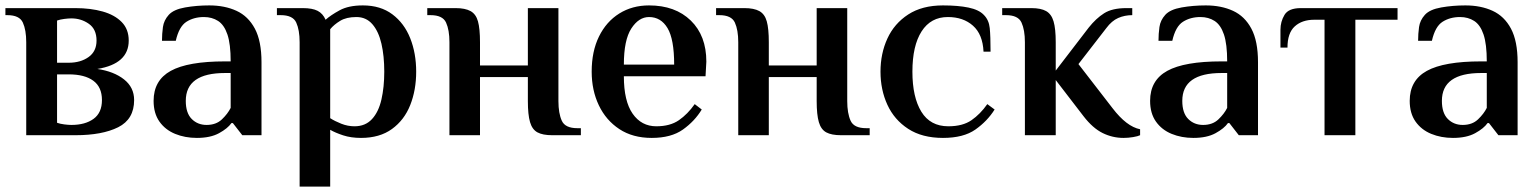

<svg xmlns="http://www.w3.org/2000/svg" viewBox="-20 -500 5690 710"><path d="M77 0V-344Q77 -389 64.5 -416.5Q52 -444 7 -444H0V-470H259Q315 -470 359.5 -457.5Q404 -445 430 -418.5Q456 -392 456 -350Q456 -264 340 -245Q401 -236 438.5 -206.5Q476 -177 476 -130Q476 -59 417 -29.5Q358 0 259 0ZM191 -268H234Q278 -268 307.5 -289Q337 -310 337 -350Q337 -392 308.5 -412Q280 -432 244 -432Q233 -432 217.5 -430Q202 -428 191 -424ZM244 -38Q295 -38 326 -60.5Q357 -83 357 -130Q357 -178 325 -201.5Q293 -225 234 -225H191V-46Q202 -42 217.5 -40Q233 -38 244 -38Z M708 10Q664 10 627.5 -5Q591 -20 569.5 -50.5Q548 -81 548 -127Q548 -203 611.5 -238Q675 -273 812 -273H833Q833 -337 821 -372.5Q809 -408 786.5 -422.5Q764 -437 734 -437Q697 -437 669.5 -419.5Q642 -402 630 -349H579Q579 -375 582.5 -400Q586 -425 604 -445Q622 -465 664.5 -472.5Q707 -480 754 -480Q811 -480 854.5 -460Q898 -440 922.5 -394Q947 -348 947 -270V0H876L841 -45H836Q822 -25 790 -7.5Q758 10 708 10ZM744 -38Q779 -38 800.5 -58.5Q822 -79 833 -101V-230H812Q667 -230 667 -127Q667 -82 689 -60Q711 -38 744 -38Z M1088 190V-344Q1088 -389 1075.5 -416.5Q1063 -444 1018 -444H1004V-470H1100Q1135 -470 1154.5 -460Q1174 -450 1184 -427Q1203 -444 1236 -462Q1269 -480 1322 -480Q1387 -480 1431 -447Q1475 -414 1497 -358.5Q1519 -303 1519 -235Q1519 -167 1497 -111.5Q1475 -56 1429.5 -23Q1384 10 1315 10Q1278 10 1249 0.5Q1220 -9 1201 -20V190ZM1291 -33Q1331 -33 1355.5 -59.5Q1380 -86 1390.5 -132Q1401 -178 1401 -235Q1401 -293 1390.5 -338.5Q1380 -384 1357 -410.5Q1334 -437 1298 -437Q1261 -437 1238 -423Q1215 -409 1201 -392V-63Q1218 -52 1242 -42.5Q1266 -33 1291 -33Z M1642 0V-344Q1642 -389 1629.5 -416.5Q1617 -444 1572 -444H1560V-470H1665Q1700 -470 1720 -459Q1740 -448 1747.5 -421Q1755 -394 1755 -344V-258H1932V-470H2045V-126Q2045 -81 2057.5 -53.5Q2070 -26 2115 -26H2128V0H2022Q1987 0 1967.5 -10.5Q1948 -21 1940 -48.5Q1932 -76 1932 -126V-215H1755V0Z M2390 10Q2320 10 2270.5 -22.5Q2221 -55 2194.5 -110.5Q2168 -166 2168 -235Q2168 -310 2195 -365Q2222 -420 2270 -450Q2318 -480 2380 -480Q2477 -480 2534.5 -424Q2592 -368 2592 -272L2589 -218H2287Q2287 -126 2319.5 -79.5Q2352 -33 2407 -33Q2458 -33 2490.5 -55.5Q2523 -78 2549 -115L2575 -95Q2549 -52 2505.5 -21Q2462 10 2390 10ZM2287 -261H2473Q2473 -355 2448.5 -396Q2424 -437 2380 -437Q2342 -437 2314.5 -394.5Q2287 -352 2287 -261Z M2710 0V-344Q2710 -389 2697.5 -416.5Q2685 -444 2640 -444H2628V-470H2733Q2768 -470 2788 -459Q2808 -448 2815.5 -421Q2823 -394 2823 -344V-258H3000V-470H3113V-126Q3113 -81 3125.5 -53.5Q3138 -26 3183 -26H3196V0H3090Q3055 0 3035.5 -10.5Q3016 -21 3008 -48.5Q3000 -76 3000 -126V-215H2823V0Z M3467 10Q3390 10 3338.5 -23.5Q3287 -57 3261.5 -112.5Q3236 -168 3236 -235Q3236 -302 3261.5 -357.5Q3287 -413 3338.5 -446.5Q3390 -480 3467 -480Q3523 -480 3561.5 -472Q3600 -464 3618 -445Q3637 -426 3640 -396Q3643 -366 3643 -309H3617Q3614 -373 3578 -405Q3542 -437 3485 -437Q3422 -437 3388 -384Q3354 -331 3354 -235Q3354 -141 3387 -87Q3420 -33 3487 -33Q3540 -33 3572.5 -55.5Q3605 -78 3631 -115L3658 -95Q3631 -52 3587 -21Q3543 10 3467 10Z M4135 10Q4094 10 4057.5 -8Q4021 -26 3987 -70L3884 -204V0H3770V-344Q3770 -389 3757.5 -416.5Q3745 -444 3700 -444H3686V-470H3794Q3829 -470 3848.5 -459Q3868 -448 3876 -421Q3884 -394 3884 -344V-239L4006 -398Q4033 -432 4063 -451Q4093 -470 4145 -470H4167V-444Q4139 -444 4115 -433.5Q4091 -423 4071 -396L3968 -263L4094 -100Q4146 -32 4196 -22V0Q4188 4 4170 7Q4152 10 4135 10Z M4393 10Q4349 10 4312.5 -5Q4276 -20 4254.5 -50.5Q4233 -81 4233 -127Q4233 -203 4296.5 -238Q4360 -273 4497 -273H4518Q4518 -337 4506 -372.5Q4494 -408 4471.5 -422.5Q4449 -437 4419 -437Q4382 -437 4354.5 -419.5Q4327 -402 4315 -349H4264Q4264 -375 4267.5 -400Q4271 -425 4289 -445Q4307 -465 4349.5 -472.5Q4392 -480 4439 -480Q4496 -480 4539.5 -460Q4583 -440 4607.5 -394Q4632 -348 4632 -270V0H4561L4526 -45H4521Q4507 -25 4475 -7.5Q4443 10 4393 10ZM4429 -38Q4464 -38 4485.5 -58.5Q4507 -79 4518 -101V-230H4497Q4352 -230 4352 -127Q4352 -82 4374 -60Q4396 -38 4429 -38Z M4878 0V-427H4840Q4795 -427 4768 -402.5Q4741 -378 4741 -324H4715V-390Q4715 -420 4730 -445Q4745 -470 4790 -470H5148V-427H4992V0Z M5353 10Q5309 10 5272.5 -5Q5236 -20 5214.5 -50.5Q5193 -81 5193 -127Q5193 -203 5256.5 -238Q5320 -273 5457 -273H5478Q5478 -337 5466 -372.5Q5454 -408 5431.5 -422.5Q5409 -437 5379 -437Q5342 -437 5314.5 -419.5Q5287 -402 5275 -349H5224Q5224 -375 5227.5 -400Q5231 -425 5249 -445Q5267 -465 5309.5 -472.5Q5352 -480 5399 -480Q5456 -480 5499.5 -460Q5543 -440 5567.5 -394Q5592 -348 5592 -270V0H5521L5486 -45H5481Q5467 -25 5435 -7.5Q5403 10 5353 10ZM5389 -38Q5424 -38 5445.5 -58.5Q5467 -79 5478 -101V-230H5457Q5312 -230 5312 -127Q5312 -82 5334 -60Q5356 -38 5389 -38Z"/></svg>

Font: El Messiri SemiBold
Style: Regular
Weight: 600
Designer: Mohamed Gaber
Foundry: Kief Type Foundry
Version: Version 2.020; ttfautohint (v1.8.3)